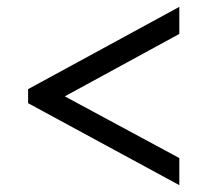

<svg xmlns="http://www.w3.org/2000/svg" viewBox="-20 -638 605 560"><path d="M503 -98V-177L169 -357L503 -539V-618L62 -378V-337Z"/></svg>

Font: Noto Serif Lao
Style: Bold
Weight: 700
Designer: Monotype Design Team
Foundry: Monotype Imaging Inc.
Version: Version 2.003